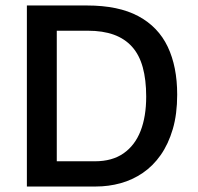

<svg xmlns="http://www.w3.org/2000/svg" viewBox="-20 -680 721 700"><path d="M133 0V-92H326Q389 -92 430.5 -121Q472 -150 492.5 -202.5Q513 -255 513 -328Q513 -389 500.5 -434.5Q488 -480 461.5 -509.5Q435 -539 395 -553.5Q355 -568 300 -568H133V-660H297Q412 -660 484.5 -621Q557 -582 591.5 -509.5Q626 -437 626 -335Q626 -264 610 -209.5Q594 -155 566 -115Q538 -75 500.5 -49.5Q463 -24 419.5 -12Q376 0 329 0ZM78 0V-660H187V0Z"/></svg>

Font: Bricolage Grotesque 24pt Medium
Style: Regular
Weight: 500
Designer: Mathieu Triay
Foundry: Atelier Triay
Version: Version 1.001;gftools[0.9.33.dev8+g029e19f]